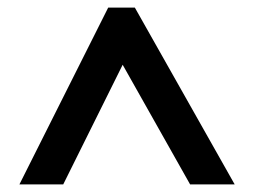

<svg xmlns="http://www.w3.org/2000/svg" viewBox="-20 -804 666 504"><path d="M31 -320 264 -784H334L596 -320H479L302 -634L146 -320Z"/></svg>

Font: Noto Sans Malayalam UI
Style: Regular
Weight: 400
Designer: Jelle Bosma - Monotype Design Team
Foundry: Monotype Imaging Inc.
Version: Version 2.104